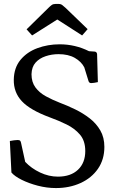

<svg xmlns="http://www.w3.org/2000/svg" viewBox="-20 -1020 585 975"><path d="M264 -65Q218 -65 172 -77Q126 -89 90 -107Q54 -125 38 -144L30 -304Q38 -306 51 -307.5Q64 -309 70 -309Q79 -309 82.5 -305Q86 -301 87 -294L108 -198Q139 -165 183.5 -144Q228 -123 274 -123Q339 -123 376 -158Q413 -193 413 -253Q413 -305 386 -336.5Q359 -368 318 -388Q277 -408 233 -424Q133 -461 91 -506Q49 -551 50 -615Q51 -676 84 -716Q117 -756 170 -775.5Q223 -795 283 -795Q362 -795 432 -760L461 -758Q471 -757 473 -746L477 -603Q469 -601 458.5 -599.5Q448 -598 443 -598Q432 -598 429 -610L408 -678Q393 -707 360 -726Q327 -745 277 -745Q243 -745 211.5 -734.5Q180 -724 160.5 -702Q141 -680 140 -643Q140 -603 160 -576Q180 -549 213 -531Q246 -513 282 -499Q322 -484 362 -464.5Q402 -445 435.5 -419Q469 -393 489.5 -357.5Q510 -322 510 -274Q510 -210 477.5 -163Q445 -116 389 -90.5Q333 -65 264 -65ZM115 -871 226 -980Q235 -989 242.5 -994.5Q250 -1000 262 -1000H277Q289 -1000 296.5 -994Q304 -988 313 -980L425 -872L397 -840L271 -921L143 -840Z"/></svg>

Font: Gowun Batang
Style: Bold
Weight: 700
Designer: Yanghee Ryu
Foundry: Yanghee Ryu
Version: Version 2.000